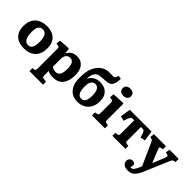

<svg xmlns="http://www.w3.org/2000/svg" viewBox="119 -1887 3218 3218"><g transform="rotate(45 1728.0 -277.5)"><path d="M306 14Q178 14 107.5 -53.5Q37 -121 37 -247Q37 -340 72.5 -402Q108 -464 172.5 -495Q237 -526 324 -526Q403 -526 462 -497.5Q521 -469 554.5 -412Q588 -355 588 -268Q588 -133 513.5 -59.5Q439 14 306 14ZM319 -75Q372 -75 395.5 -118Q419 -161 419 -247Q419 -350 389.5 -394.5Q360 -439 309 -439Q260 -439 232.5 -402Q205 -365 205 -279Q205 -75 319 -75Z M644 216V144L683 138Q698 136 704.5 126.5Q711 117 711 90V-362Q711 -399 704 -411Q697 -423 676 -426L638 -431L646 -508L832 -520L848 -511L855 -426H858Q888 -471 929.5 -498.5Q971 -526 1034 -526Q1130 -526 1183.5 -461.5Q1237 -397 1237 -275Q1237 -142 1176.5 -64Q1116 14 993 14Q918 14 870 -15V90Q870 114 876.5 124.5Q883 135 903 137L966 146V216ZM964 -83Q1017 -83 1043 -126.5Q1069 -170 1069 -263Q1069 -425 972 -425Q922 -425 896 -391.5Q870 -358 870 -303V-114Q885 -100 912 -91.5Q939 -83 964 -83Z M1573 13Q1491 13 1433 -25Q1375 -63 1345 -131Q1315 -199 1316 -289L1317 -344Q1319 -440 1344 -510Q1369 -580 1409.5 -625.5Q1450 -671 1499.5 -693.5Q1549 -716 1599 -716Q1616 -716 1636 -715.5Q1656 -715 1691 -715Q1711 -714 1723 -720.5Q1735 -727 1744 -745Q1747 -753 1750 -764.5Q1753 -776 1756 -785L1819 -776Q1816 -722 1807.5 -681Q1799 -640 1777.5 -614Q1756 -588 1714 -579Q1696 -575 1665.5 -572.5Q1635 -570 1599 -567.5Q1563 -565 1530 -560Q1473 -551 1444.5 -505Q1416 -459 1413 -381L1414 -376Q1448 -436 1498 -464.5Q1548 -493 1614 -493Q1677 -493 1728 -469Q1779 -445 1809 -394Q1839 -343 1839 -260Q1839 -176 1805 -114.5Q1771 -53 1710.5 -20Q1650 13 1573 13ZM1584 -70Q1681 -70 1681 -236Q1681 -330 1654 -372Q1627 -414 1580 -414Q1537 -414 1508.5 -376.5Q1480 -339 1480 -257Q1480 -166 1505 -118Q1530 -70 1584 -70Z M2049 -603Q2003 -603 1977 -625.5Q1951 -648 1951 -688Q1951 -726 1976.5 -749Q2002 -772 2049 -772Q2096 -772 2121 -749.5Q2146 -727 2146 -688Q2146 -649 2119.5 -626Q2093 -603 2049 -603ZM1910 0V-72L1955 -80Q1973 -83 1978.5 -92.5Q1984 -102 1984 -129V-361Q1984 -396 1977.5 -408Q1971 -420 1948 -424L1909 -430L1916 -507L2128 -518L2143 -510V-127Q2143 -106 2147 -94.5Q2151 -83 2171 -80L2216 -71V0Z M2393 0V-71L2443 -79Q2459 -81 2464 -90.5Q2469 -100 2469 -127V-443H2444Q2422 -443 2409 -438.5Q2396 -434 2387.5 -419Q2379 -404 2368 -372L2349 -312L2263 -332L2292 -515H2806L2835 -332L2749 -313L2729 -375Q2719 -405 2710 -419.5Q2701 -434 2688.5 -438.5Q2676 -443 2653 -443H2628V-121Q2628 -99 2632.5 -89Q2637 -79 2653 -77L2703 -70V0Z M2983 230Q2926 230 2890 204Q2854 178 2854 133Q2854 100 2874.5 76.5Q2895 53 2930 53Q2960 53 2975 66.5Q2990 80 2991 98Q2991 107 2987.5 123Q2984 139 2979 159Q3018 164 3041 136.5Q3064 109 3090 49L3107 9L2933 -380Q2922 -403 2915 -413Q2908 -423 2890 -428L2857 -436L2867 -512H3152V-439L3114 -433Q3094 -430 3089 -418.5Q3084 -407 3096 -380L3188 -154H3193L3281 -373Q3291 -397 3287 -411Q3283 -425 3261 -430L3223 -439L3235 -512H3453V-438L3418 -431Q3400 -427 3392 -416Q3384 -405 3370 -374L3201 27Q3172 96 3143 141Q3114 186 3076.5 208Q3039 230 2983 230Z"/></g></svg>

Font: Literata
Style: Bold
Weight: 700
Designer: Latin by Veronika Burian and Jose Scaglione. Greek by Irene Vlachou. Cyrillic by Vera Evstafieva.
Foundry: TypeTogether
Version: Version 3.103; ttfautohint (v1.8.4.7-5d5b);gftools[0.9.29]